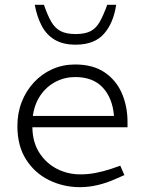

<svg xmlns="http://www.w3.org/2000/svg" viewBox="-20 -768 594 795"><path d="M311 7Q243 7 183.5 -22Q124 -51 88 -107.5Q52 -164 52 -246Q52 -300 70 -346Q88 -392 120.5 -427Q153 -462 196.5 -481.5Q240 -501 291 -501Q365 -501 413 -468.5Q461 -436 484.5 -382Q508 -328 508 -263V-241H114Q115 -178 143.5 -134.5Q172 -91 216.5 -68.5Q261 -46 313 -46Q345 -46 376 -52Q407 -58 438 -68L478 -82L495 -43L456 -26Q423 -11 385.5 -2Q348 7 311 7ZM116 -288H452Q446 -362 405.5 -405.5Q365 -449 292 -449Q248 -449 210.5 -429.5Q173 -410 148 -374Q123 -338 116 -288ZM293 -583Q241 -583 206.5 -603.5Q172 -624 152.5 -661.5Q133 -699 124 -748H162Q177 -704 192.5 -677.5Q208 -651 231.5 -639Q255 -627 293 -627Q332 -627 355 -639Q378 -651 393 -677.5Q408 -704 424 -748H461Q450 -673 410.5 -628Q371 -583 293 -583Z"/></svg>

Font: REM ExtraLight
Style: Regular
Weight: 250
Designer: Octavio Pardo
Foundry: Ashler Design
Version: Version 1.005;gftools[0.9.28]